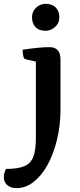

<svg xmlns="http://www.w3.org/2000/svg" viewBox="-76 -701 415 991"><path d="M9.7 270Q-20.2 270 -38.3 254.5Q-56.4 239 -56.4 212.4Q-56.4 203.7 -53.3 191.7Q-50.2 179.6 -44.4 170.9Q15.9 170.9 49.3 156.9Q82.7 142.8 95.9 108.5Q109.1 74.3 109.1 13V-395.4L121.1 -380.4L56.4 -395Q41 -398.4 41 -444.5Q88.5 -451.3 119.9 -454.4Q151.4 -457.6 179.8 -457.6Q236.2 -457.6 236.2 -393.8V-137.4Q236.2 -54.1 218.3 19.8Q200.4 93.7 169.5 149.8Q138.6 205.9 97.6 237.9Q56.6 270 9.7 270ZM159 -542.2Q125.1 -542.2 107.2 -561.3Q89.2 -580.4 89.2 -611.5Q89.2 -642.2 110.6 -661.7Q131.9 -681.3 159.1 -681.3Q193.4 -681.3 211.8 -662.1Q230.3 -643 230.3 -611.5Q230.3 -581.8 208.6 -562Q186.9 -542.2 159 -542.2Z"/></svg>

Font: Pitagon Serif
Style: Regular
Weight: 400
Designer: Travis Tran
Foundry: Pitagon
Version: Version 1.000;gftools[0.9.26]